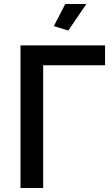

<svg xmlns="http://www.w3.org/2000/svg" viewBox="-20 -936 558 956"><path d="M320 -784 248 -806 305 -916H410ZM503 -611H195V0H82V-710H503Z"/></svg>

Font: IngvarSans
Style: Regular
Weight: 600
Version: Version 3.000